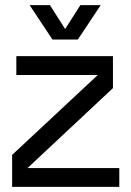

<svg xmlns="http://www.w3.org/2000/svg" viewBox="-20 -730 510 750"><path d="M27.4 0V-125L361.9 -437H43.8V-510.7H421.2V-385.8L87.6 -73.6H446V0ZM184.9 -575.6 95.7 -710H175L253 -587.6H216L294 -710H373.4L284.1 -575.6Z"/></svg>

Font: TikTok Sans Light
Style: Regular
Weight: 300
Version: Version 4.000